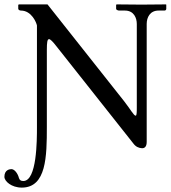

<svg xmlns="http://www.w3.org/2000/svg" viewBox="-64 -666 779 873"><path d="M104 -88C104 -28 104 157 42 157C31 157 25 153 22 143C17 123 2 103 -12 103C-20 103 -44 106 -44 138C-44 158 -12 187 35 187C147 187 149 45 149 -89V-439C149 -473 151 -488 159 -488C165 -488 176 -477 193 -455L542 -14C553 1 566 7 582 8C596 8 603 -2 603 -21V-557C603 -587 618 -618 657 -618H684C688 -618 692 -621 692 -626V-645L690 -646C690 -646 618 -645 579 -645C543 -645 469 -646 469 -646L464 -645V-626C464 -621 473 -618 478 -618H504C545 -618 558 -584 558 -557V-178C558 -159 558 -140 553 -140C544 -140 530 -168 501 -205L152 -646H22L19 -644V-626C19 -621 26 -618 31 -618C80 -618 102 -562 104 -550Z"/></svg>

Font: Libertinus Sans
Style: Regular
Weight: 400
Designer: Philipp H. Poll, Khaled Hosny
Foundry: Caleb Maclennan
Version: Version 7.050;RELEASE